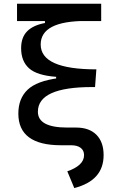

<svg xmlns="http://www.w3.org/2000/svg" viewBox="-20 -752 626 1007"><path d="M299.8 9.8Q76.2 9.8 76.2 -156.2Q76.2 -234.9 124.5 -281.2Q172.9 -327.6 287.1 -342.3L485.4 -388.2L478.5 -295.4H462.9Q178.7 -295.4 178.7 -166Q178.7 -83 332.5 -83H378.9L352.5 9.8ZM369.6 234.4 333 146.5Q374.5 132.3 397.7 111.1Q420.9 89.8 420.9 61.5Q420.9 37.1 403.1 23.4Q385.3 9.8 352.5 9.8L378.9 -83Q447.8 -83 485.6 -45.2Q523.4 -7.3 523.4 61.5Q523.4 128.4 485.1 171.4Q446.8 214.4 369.6 234.4ZM274.4 -295.4V-349.1Q173.8 -356.4 132.3 -393.8Q90.8 -431.2 90.8 -499Q90.8 -555.7 122.1 -587.6Q153.3 -619.6 215.8 -631.3V-666.5L431.6 -642.1Q193.4 -642.1 193.4 -518.6Q193.4 -388.2 485.4 -388.2L478.5 -295.4ZM69.3 -641.6V-732.4H510.7V-641.6Z"/></svg>

Font: Cascadia Mono PL
Style: Regular
Weight: 400
Monospace: yes
Designer: Aaron Bell
Foundry: Saja Typeworks
Version: Version 2102.003